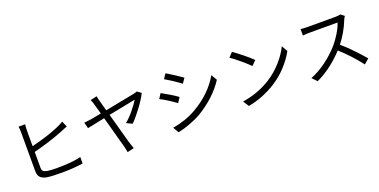

<svg xmlns="http://www.w3.org/2000/svg" viewBox="-18 -1649 5036 2549"><g transform="rotate(-20 2500.0 -375.0)"><path d="M319 -769Q313 -723 313 -688V-462Q541 -517 705 -588Q751 -608 793 -634L828 -553Q740 -516 733 -514Q547 -440 313 -380V-160Q313 -124 328.5 -109Q344 -94 383 -86Q434 -78 516 -78Q737 -78 858 -110V-19Q717 2 564 2Q411 2 351 -8.5Q291 -19 261.5 -49Q232 -79 232 -138V-688Q232 -739 226 -769Z M1338 -794Q1341 -767 1361.5 -693.5Q1382 -620 1394 -575Q1783 -650 1813 -656.5Q1843 -663 1860 -671L1916 -631Q1882 -559 1804.5 -454.5Q1727 -350 1663 -287L1582 -326Q1639 -371 1702 -447.5Q1765 -524 1797 -578Q1781 -575 1415 -503Q1517 -130 1530.5 -84Q1544 -38 1565 22L1472 44Q1462 -11 1455 -35.5Q1448 -60 1428 -133Q1408 -206 1380 -310Q1352 -414 1332 -486Q1182 -456 1086 -435L1064 -520Q1100 -523 1164 -532Q1164 -532 1312 -560Q1276 -690 1267 -720Q1258 -750 1246 -772Z M2301 -768Q2343 -744 2413 -698.5Q2483 -653 2518 -627L2471 -559Q2367 -637 2256 -701ZM2151 -53Q2339 -85 2486 -170Q2737 -314 2865 -536L2913 -454Q2849 -353 2749 -260Q2649 -167 2529 -96Q2457 -55 2364.5 -21Q2272 13 2197 28ZM2150 -543Q2285 -470 2370 -408L2324 -338Q2212 -420 2106 -475Z M3227 -733Q3280 -698 3360 -633Q3440 -568 3482 -526L3419 -463Q3380 -504 3301.5 -570Q3223 -636 3170 -672ZM3141 -63Q3358 -95 3541 -209Q3652 -279 3740.5 -379Q3829 -479 3875 -577L3923 -492Q3869 -393 3782 -298.5Q3695 -204 3587 -136Q3402 -20 3194 19Z M4800 -669Q4786 -650 4775 -625Q4712 -465 4607 -332Q4681 -269 4763 -183.5Q4845 -98 4899 -33L4829 27Q4706 -134 4554 -270Q4368 -71 4164 22L4100 -45Q4214 -90 4321.5 -169.5Q4429 -249 4512 -342Q4564 -401 4612 -480Q4660 -559 4678 -620H4288Q4242 -620 4187 -615V-706Q4229 -700 4288 -700H4674Q4723 -700 4749 -708Z"/></g></svg>

Font: Swei Fan Sans CJK TC
Style: Regular
Weight: 400
Version: Version 2.130